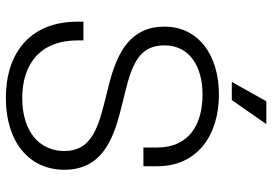

<svg xmlns="http://www.w3.org/2000/svg" viewBox="-157 -759 930 656"><g transform="rotate(90 308.0 -431.0)"><path d="M315 14C463 14 560 -64 560 -186C560 -308 466 -351 357 -378L293 -394C196 -418 135 -444 135 -528C135 -612 205 -658 303 -658C405 -658 484 -612 484 -503V-456H548V-503C548 -642 440 -714 303 -714C166 -714 71 -642 71 -528C71 -414 155 -367 270 -338L334 -322C430 -298 496 -270 496 -186C496 -102 431 -42 315 -42C200 -42 118 -102 118 -232V-251H54V-232C54 -64 166 14 315 14ZM260 -758H322L404 -876H326Z"/></g></svg>

Font: Meta Space Light
Style: Regular
Weight: 300
Designer: Meta Pool / Florian Karsten
Foundry: Meta Pool / Florian Karsten
Version: Version 2.000;Glyphs 3.1.1 (3137)